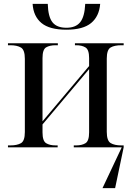

<svg xmlns="http://www.w3.org/2000/svg" viewBox="-20 -759 679 989"><path d="M322 -606Q235 -606 193.5 -640.5Q152 -675 148 -739H226Q228 -672 250.5 -644Q273 -616 322 -616Q370 -616 393 -644.5Q416 -673 419 -739H496Q491 -675 449.5 -640.5Q408 -606 322 -606ZM21 0V-10H33Q68 -10 88 -21.5Q108 -33 108 -79V-456Q108 -502 88 -514Q68 -526 33 -526H21V-536H278V-526H267Q236 -526 217.5 -515Q199 -504 199 -460V-134L439 -419V-460Q439 -503 420.5 -514.5Q402 -526 372 -526H366V-536H617V-526H605Q570 -526 550 -514.5Q530 -503 530 -457V-80Q530 -34 550 -22Q570 -10 605 -10H617V0L573 210H508L607 0H360V-10H372Q402 -10 420.5 -21.5Q439 -33 439 -77V-403L199 -118V-77Q199 -33 217.5 -21.5Q236 -10 267 -10H277V0Z"/></svg>

Font: Noto Serif Display SemiCondensed
Style: Regular
Weight: 400
Width: 4
Designer: Monotype Design Team
Foundry: Monotype Imaging Inc.
Version: Version 2.009